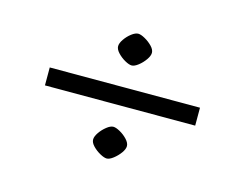

<svg xmlns="http://www.w3.org/2000/svg" viewBox="-68 -584 812 634"><g transform="rotate(15 338.0 -266.5)"><path d="M80 -234.2V-295.5H593.6V-234.2ZM339.3 -53.7Q330.4 -53.7 316.2 -61.5Q302 -69.3 290.9 -80.7Q279.8 -92.2 279.8 -102.9Q279.8 -113.2 289.1 -126.8Q298.4 -140.3 311.3 -150.5Q324.1 -160.7 333.8 -160.7Q342.7 -160.7 356.9 -152.8Q371.2 -144.9 382.3 -133Q393.4 -121.1 393.4 -110.3Q393.4 -100 383.9 -86.8Q374.4 -73.7 361.5 -63.7Q348.6 -53.7 339.3 -53.7ZM339.3 -371.8Q330.4 -371.8 316.2 -379.7Q302 -387.6 290.9 -399.4Q279.8 -411.2 279.8 -421.9Q279.8 -432.2 289.1 -445.7Q298.4 -459.3 311.3 -469.1Q324.1 -478.8 333.8 -478.8Q342.7 -478.8 356.9 -470.9Q371.2 -463 382.3 -451.6Q393.4 -440.1 393.4 -429.2Q393.4 -418.9 383.9 -405.4Q374.4 -391.8 361.5 -381.8Q348.6 -371.8 339.3 -371.8Z"/></g></svg>

Font: Ancizar Serif Light
Style: Italic
Weight: 300
Italic angle: -4°
Designer: Cesar Puertas, Viviana Monsalve, Julian Moncada, Julian Prieto, Jose Castro, Felipe Aragon, Mariel Hernandez, Sara Alarc
Version: Version 8.100